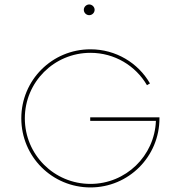

<svg xmlns="http://www.w3.org/2000/svg" viewBox="-20 -821 789 849"><path d="M374.5 -753.9C387.2 -753.9 398.4 -764.2 398.4 -777.8C398.4 -790.5 387.2 -801.3 374.5 -801.3C361.8 -801.3 350.6 -790.5 350.6 -777.8C350.6 -764.2 361.8 -753.9 374.5 -753.9ZM378.9 -302.2V-286.6H669.4C663.6 -131.3 536.1 -7.8 379.9 -7.8C219.2 -7.8 89.8 -137.2 89.8 -297.9C89.8 -458 219.2 -587.4 379.9 -587.4C486.8 -587.4 579.6 -530.3 629.9 -444.3L643.1 -452.1C590.8 -543 492.2 -603 379.9 -603C210.4 -603 74.2 -466.8 74.2 -297.9C74.2 -128.4 210.4 7.8 379.9 7.8C548.8 7.8 685.1 -128.4 685.1 -297.9V-302.2Z"/></svg>

Font: Now Thin
Style: Regular
Weight: 100
Designer: Alfredo Marco Pradil
Foundry: Alfredo Marco Pradil
Version: Version 1.200;hotconv 1.0.109;makeotfexe 2.5.65596